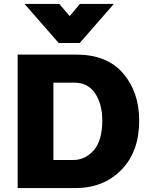

<svg xmlns="http://www.w3.org/2000/svg" viewBox="-20 -958 759 978"><path d="M105 -938H282L335 -876L387 -938H560L386 -739H279ZM70 0V-680H368Q525 -680 607 -584.5Q689 -489 689 -344Q689 -185 598 -92.5Q507 0 364 0ZM359 -537H252V-143H352Q415 -143 458 -193Q501 -243 501 -344Q501 -428 464.5 -482.5Q428 -537 359 -537Z"/></svg>

Font: Palanquin Dark
Style: Bold
Weight: 700
Designer: Pria Ravichandran
Version: Version 1.000